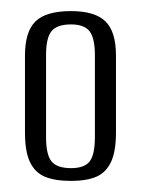

<svg xmlns="http://www.w3.org/2000/svg" viewBox="-20 -593 254 346"><path d="M108 -267Q79 -267 61 -274.5Q43 -282 34 -301Q25 -320 25 -354V-493Q25 -536 44 -554.5Q63 -573 108 -573Q151 -573 170 -554.5Q189 -536 189 -493V-354Q189 -320 180 -301Q171 -282 153.5 -274.5Q136 -267 108 -267ZM108 -290Q132 -290 141.5 -302Q151 -314 151 -346V-494Q151 -524 141.5 -536.5Q132 -549 108 -549Q83 -549 73 -537Q63 -525 63 -494V-346Q63 -314 73 -302Q83 -290 108 -290Z"/></svg>

Font: Alumni Sans Thin
Style: Regular
Weight: 400
Version: Version 1.018